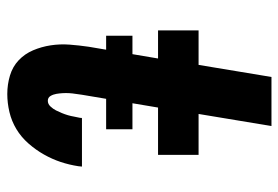

<svg xmlns="http://www.w3.org/2000/svg" viewBox="-142 -634 783 540"><g transform="rotate(90 250.0 -363.5)"><path d="M244 8Q217 8 192 0.5Q167 -7 149 -24Q131 -41 121 -64.5Q111 -88 107 -114Q103 -140 105 -167Q107 -194 111 -221L144 -416H65V-530H162L196 -735H334L300 -530H415V-416H282L246 -202Q245 -193 243.5 -184Q242 -175 241.5 -166Q241 -157 241.5 -148Q242 -139 243.5 -130Q245 -121 249.5 -113.5Q254 -106 263 -106Q272 -106 279 -113.5Q286 -121 290 -129Q294 -137 297.5 -145.5Q301 -154 303.5 -162.5Q306 -171 307.5 -180Q309 -189 311 -197Q311 -198 311 -199.5Q311 -201 312 -202H448Q448 -200 447.5 -197Q447 -194 447 -192Q443 -166 435 -142Q427 -118 414 -95Q401 -72 383 -51.5Q365 -31 342.5 -17.5Q320 -4 294.5 2Q269 8 244 8ZM80 -270V-344H343V-270Z"/></g></svg>

Font: Iosevka Slab Heavy Oblique
Style: Regular
Weight: 900
Italic angle: -9°
Monospace: yes
Designer: Belleve Invis
Foundry: Belleve Invis
Version: Version 11.1.1; ttfautohint (v1.8.3)